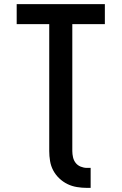

<svg xmlns="http://www.w3.org/2000/svg" viewBox="-20 -690 590 932"><path d="M402 222Q378 222 353.5 218Q329 214 307.5 203.5Q286 193 268 176Q250 159 238.5 137.5Q227 116 223 91.5Q219 67 219 43V-573H61V-670H489V-573H331V43Q331 58 334.5 73.5Q338 89 347.5 101Q357 113 372 119Q387 125 402 125H420V222Z"/></svg>

Font: Lode Term
Style: Bold
Weight: 700
Monospace: yes
Designer: Belleve Invis
Foundry: Belleve Invis
Version: Version 29.2.0